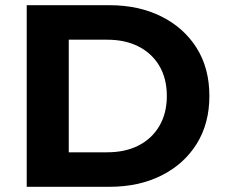

<svg xmlns="http://www.w3.org/2000/svg" viewBox="-20 -720 866 740"><path d="M83 0V-700H401Q515 -700 602 -656.5Q689 -613 738 -535Q787 -457 787 -350Q787 -244 738 -165.5Q689 -87 602 -43.5Q515 0 401 0ZM245 -133H393Q463 -133 514.5 -159.5Q566 -186 594.5 -235Q623 -284 623 -350Q623 -417 594.5 -465.5Q566 -514 514.5 -540.5Q463 -567 393 -567H245Z"/></svg>

Font: Montserrat Thin
Style: Bold
Weight: 700
Version: Version 9.000